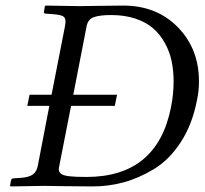

<svg xmlns="http://www.w3.org/2000/svg" viewBox="-20 -667 734 689"><path d="M19 -18Q21 -27 28 -27L57 -29Q84 -31 98 -41Q112 -51 116 -74L157 -287H78L86 -327H165L213 -572Q215 -583 215 -590Q215 -604 205.5 -609Q196 -614 171 -616L145 -618Q136 -618 138 -626L141 -645L144 -647Q234 -645 265 -645Q282 -645 335.5 -646Q389 -647 422 -647Q542 -647 618 -569.5Q694 -492 694 -375Q694 -341 687 -308Q670 -220 628.5 -156.5Q587 -93 532 -60Q477 -27 423 -12.5Q369 2 313 2Q256 2 203.5 1Q151 0 140 0Q108 0 18 2L16 0ZM193 -73Q191 -65 191 -60Q191 -49 199.5 -43Q208 -37 228.5 -34.5Q249 -32 290 -32Q545 -32 594 -284Q603 -330 603 -374Q603 -413 596 -447Q589 -481 572 -512Q555 -543 530 -565Q505 -587 466.5 -600Q428 -613 379 -613Q338 -613 317 -605.5Q296 -598 291 -574L243 -327H400L392 -287H235Z"/></svg>

Font: Linux Libertine O
Style: Italic
Weight: 400
Italic angle: -12°
Designer: Philipp H. Poll
Foundry: Philipp H. Poll
Version: Version 5.1.6